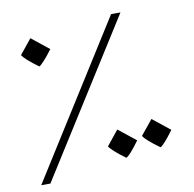

<svg xmlns="http://www.w3.org/2000/svg" viewBox="-79 -772 878 867"><g transform="rotate(-10 360.0 -339.0)"><path d="M41 14.2 485.8 -691.9H528.8L83 14.2ZM440.9 -41Q411.1 -62.5 391.6 -80.3Q372.1 -98.1 368.2 -106L422.9 -173.8L502.9 -109.9Q456.5 -46.4 440.9 -41ZM126 -515.1Q96.2 -536.6 76.7 -554.2Q57.1 -571.8 53.2 -580.1L107.9 -647.9L188 -584Q165 -552.7 148.4 -535.2Q131.8 -517.6 126 -515.1ZM601.1 -61Q537.6 -106.9 527.8 -126L583 -193.8L663.1 -129.9Q616.2 -66.4 601.1 -61Z"/></g></svg>

Font: Harmattan SemiBold
Style: Regular
Weight: 600
Designer: George W. Nuss III and SIL International
Foundry: SIL International
Version: Version 4.000